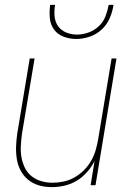

<svg xmlns="http://www.w3.org/2000/svg" viewBox="-20 -760 540 788"><path d="M192 8Q165 8 140.5 1Q116 -6 96.5 -21.5Q77 -37 65 -59.5Q53 -82 49 -107.5Q45 -133 46 -159.5Q47 -186 51 -213L102 -520H122L70 -210Q67 -186 65.5 -162Q64 -138 68 -115Q72 -92 82 -71.5Q92 -51 109.5 -37Q127 -23 149.5 -16.5Q172 -10 196 -10Q218 -10 241.5 -15Q265 -20 286 -32Q307 -44 324.5 -61.5Q342 -79 354 -100Q366 -121 372.5 -143.5Q379 -166 383 -189L438 -520H458L372 0H352L368 -99Q356 -75 337 -53.5Q318 -32 294.5 -18Q271 -4 244.5 2Q218 8 192 8ZM293 -600Q266 -600 241 -609.5Q216 -619 201.5 -639Q187 -659 184.5 -686Q182 -713 186 -740H206Q202 -717 204 -693.5Q206 -670 218.5 -652.5Q231 -635 252 -626.5Q273 -618 296 -618Q319 -618 343 -626.5Q367 -635 385.5 -652.5Q404 -670 413 -693.5Q422 -717 426 -740H446Q442 -713 430.5 -686Q419 -659 397.5 -639Q376 -619 348 -609.5Q320 -600 293 -600Z"/></svg>

Font: Iosevka Thin Oblique
Style: Regular
Weight: 100
Italic angle: -9°
Monospace: yes
Designer: Belleve Invis
Foundry: Belleve Invis
Version: Version 32.5.0; ttfautohint (v1.8.4)